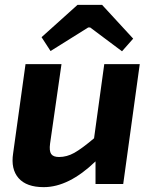

<svg xmlns="http://www.w3.org/2000/svg" viewBox="-20 -757 627 790"><path d="M188 -547 151 -604 299 -737H400L528 -598L482 -546L351 -644H343ZM555 -493 487 0H373V-93Q263 13 160 13Q89 13 56.5 -24Q24 -61 34 -126L85 -493H233L186 -166Q182 -136 190.5 -123.5Q199 -111 223 -111Q255 -111 285.5 -128Q316 -145 367 -188L409 -493Z"/></svg>

Font: Ezarion
Style: Bold Italic
Weight: 700
Italic angle: -8°
Designer: Natanael Gama
Version: Version 1.001;PS 001.001;hotconv 1.0.70;makeotf.lib2.5.58329